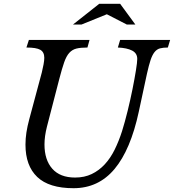

<svg xmlns="http://www.w3.org/2000/svg" viewBox="-20 -980 915 1010"><path d="M200 -599Q205 -619 209 -640.5Q213 -662 213 -676Q213 -706 192 -718Q171 -730 119 -730L132 -770H451L440 -730Q404 -730 382 -724.5Q360 -719 344.5 -702Q329 -685 317.5 -652Q306 -619 292 -565L227 -314Q214 -263 214 -220Q214 -139 255 -92.5Q296 -46 375 -46Q424 -46 462.5 -64.5Q501 -83 531 -115.5Q561 -148 583 -192.5Q605 -237 622 -290Q637 -338 651.5 -397Q666 -456 677 -511Q688 -566 695 -609.5Q702 -653 702 -670Q702 -700 675 -714Q648 -728 600 -730L612 -770H875L863 -730Q838 -730 821.5 -725.5Q805 -721 793 -706Q781 -691 772 -664Q763 -637 753 -592L710 -392Q667 -192 582.5 -91Q498 10 367 10Q238 10 176 -49Q114 -108 114 -219Q114 -251 119 -283.5Q124 -316 134 -353ZM612 -960 692 -851H647L542 -905L409 -851H364L502 -960Z"/></svg>

Font: SVN-Libre Baskerville
Style: Italic
Weight: 400
Italic angle: -14°
Designer: Pablo Impallari, Rodrigo Fuenzalida
Foundry: Pablo Impallari, Rodrigo Fuenzalida
Version: Version 1.000; ttfautohint (v1.8.4)